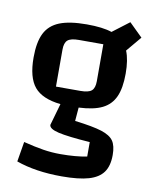

<svg xmlns="http://www.w3.org/2000/svg" viewBox="-82 -620 680 850"><g transform="rotate(10 258.0 -195.5)"><path d="M460 35Q460 84 439.5 112.5Q419 141 374.5 154Q330 167 254 167Q136 167 49 136L64 46Q116 59 154 65Q192 71 231 71Q300 71 350 61V-4Q250 -11 207.5 -21Q165 -31 165 -49L193 -147Q110 -156 75 -198Q40 -240 40 -330Q40 -399 60 -439Q80 -479 125 -497Q170 -515 247 -515Q319 -515 360 -501L435 -558L495 -499L438 -431Q454 -392 454 -330Q454 -265 436.5 -226Q419 -187 380.5 -168Q342 -149 275 -146L270 -85Q352 -75 391 -62.5Q430 -50 445 -28.5Q460 -7 460 35ZM160 -220H270Q306 -220 320 -232Q334 -244 334 -275V-441H224Q188 -441 174 -429Q160 -417 160 -386Z"/></g></svg>

Font: Changa Medium
Style: Regular
Weight: 500
Designer: Eduardo Rodriguez Tunni
Foundry: Eduardo Rodriguez Tunni
Version: Version 2.002; ttfautohint (v1.5) -l 8 -r 50 -G 150 -x 14 -H